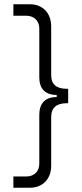

<svg xmlns="http://www.w3.org/2000/svg" viewBox="-20 -740 384 904"><path d="M43 144H120C181 144 221 103 221 40V-189C221 -232 245 -254 294 -254H301V-322H294C244 -322 221 -344 221 -386V-615C221 -679 181 -720 120 -720H43V-666H103C140 -666 165 -642 165 -606V-376C165 -322 193 -293 247 -293V-283C193 -283 165 -254 165 -199V31C165 68 140 91 103 91H43Z"/></svg>

Font: Fixel Text Light
Style: Regular
Weight: 300
Width: 4
Designer: AlfaBravo + MacPaw
Foundry: Kyrylo Tkachov, Marchela Mozhyna, Serhii Makarenko, Maria Weinstein, Zakhar Kryvoshyya
Version: Version 1.211